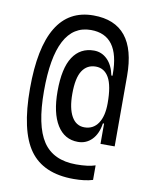

<svg xmlns="http://www.w3.org/2000/svg" viewBox="-89 -771 765 951"><g transform="rotate(10 293.0 -295.5)"><path d="M346.7 112.3Q194.3 112.3 125.5 16.6Q56.6 -79.1 56.6 -292Q56.6 -702.6 304.2 -702.6Q519.5 -702.6 519.5 -436V-82H448.2V-184.1H442.4Q434.6 -130.9 406 -101.6Q377.4 -72.3 335.9 -72.3Q268.1 -72.3 230.7 -132.6Q193.4 -192.9 193.4 -302.2Q193.4 -418 230.7 -474.9Q268.1 -531.7 336.9 -531.7Q375.5 -531.7 403.8 -503.9Q432.1 -476.1 442.4 -424.8H448.2V-433.1Q448.2 -629.4 304.2 -629.4Q127 -629.4 127 -292Q127 -117.7 179.2 -39.3Q231.4 39.1 346.7 39.1Q407.7 39.1 442.9 26.9V100.1Q404.3 112.3 346.7 112.3ZM355 -148.9Q398.9 -148.9 423.6 -184.8Q448.2 -220.7 448.2 -286.6Q448.2 -374.5 425.3 -414.8Q402.3 -455.1 359.4 -455.1Q315.4 -455.1 291.5 -418.7Q267.6 -382.3 267.6 -302.2Q267.6 -229 290.3 -189Q313 -148.9 355 -148.9Z"/></g></svg>

Font: CaskaydiaMono NF SemiLight
Style: Regular
Weight: 350
Designer: Aaron Bell
Foundry: Saja Typeworks
Version: Version 2111.001; ttfautohint (v1.8.4);Nerd Fonts 3.1.1